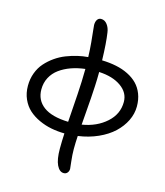

<svg xmlns="http://www.w3.org/2000/svg" viewBox="-143 -819 1057 1231"><g transform="rotate(15 385.5 -203.5)"><path d="M397 305.2Q368.7 305.2 350.8 268.1Q333 231 333 160.2Q333 112.3 335.9 58.1Q290.5 57.6 247.8 49.3Q205.1 41 165.3 22.7Q125.5 4.4 95.9 -22.2Q66.4 -48.8 48.6 -88.6Q30.8 -128.4 30.8 -176.8Q30.8 -222.7 45.7 -262.5Q60.5 -302.2 86.4 -331.3Q112.3 -360.4 145 -383.3Q177.7 -406.2 214.8 -420.7Q252 -435.1 287.6 -443.4Q323.2 -451.7 356.9 -454.1Q355.5 -502.9 351.1 -550.3Q346.7 -597.7 343.3 -626.5Q339.8 -655.3 339.8 -663.1Q339.8 -685.1 348.9 -698.5Q357.9 -711.9 374 -711.9Q398.4 -711.9 414.8 -690.2Q431.2 -668.5 435.1 -638.2Q445.3 -571.8 448.2 -457Q499.5 -455.6 543.2 -446.5Q586.9 -437.5 623.5 -419.2Q660.2 -400.9 685.8 -374.8Q711.4 -348.6 725.8 -311.5Q740.2 -274.4 740.2 -229Q740.2 -180.2 717.8 -134Q695.3 -87.9 655 -50Q614.7 -12.2 554.4 14.9Q494.1 42 422.9 51.8Q419.9 97.7 419.9 140.1Q419.9 176.3 425 220.7Q430.2 265.1 430.2 268.1Q430.2 283.7 421.1 294.4Q412.1 305.2 397 305.2ZM449.2 -370.1Q449.2 -334 446.8 -285.6Q444.3 -237.3 442.1 -206.1Q439.9 -174.8 434.8 -109.9Q429.7 -44.9 428.2 -24.9Q525.4 -41 588.6 -97.7Q651.9 -154.3 651.9 -234.9Q651.9 -296.4 596.2 -335.9Q540.5 -375.5 449.2 -379.9ZM120.1 -176.8Q120.1 -105.5 174.8 -64.5Q229.5 -23.4 339.8 -20Q341.8 -46.9 345.9 -109.1Q350.1 -171.4 352.5 -206.5Q355 -241.7 356.9 -290.5Q358.9 -339.4 358.9 -376Q309.1 -370.1 266.6 -355Q224.1 -339.8 190.9 -315.7Q157.7 -291.5 138.9 -255.9Q120.1 -220.2 120.1 -176.8Z"/></g></svg>

Font: Shantell Sans Bouncy
Style: Regular
Weight: 400
Designer: Stephen Nixon, Anya Danilova, Shantell Martin
Foundry: Arrow Type
Version: Version 1.006;[9816181b4]